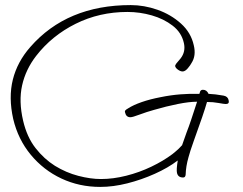

<svg xmlns="http://www.w3.org/2000/svg" viewBox="-20 -692 956 755"><path d="M374 43Q292 43 221.5 10Q151 -23 101 -83.5Q51 -144 32 -224Q13 -309 30.5 -379Q48 -449 99 -507Q243 -672 494 -672Q547 -672 599.5 -653.5Q652 -635 691.5 -599.5Q731 -564 742 -514Q752 -473 733 -444Q729 -436 718.5 -423.5Q708 -411 698 -411Q690 -411 680.5 -417.5Q671 -424 669 -431Q668 -436 673.5 -442.5Q679 -449 690 -462Q711 -489 703 -523Q694 -564 659 -591Q624 -618 577 -631.5Q530 -645 481 -645Q371 -645 277.5 -598.5Q184 -552 122 -472Q81 -419 67 -356.5Q53 -294 71 -217Q86 -153 119.5 -110Q153 -67 196 -40Q240 -13 288 -0.5Q336 12 377 12Q425 12 476.5 -1Q528 -14 575 -36.5Q622 -59 658 -86Q673 -98 682.5 -107Q692 -116 696 -121L714 -172Q722 -192 732 -222Q742 -252 755 -292Q724 -292 679 -283Q634 -274 586 -260Q557 -252 529 -241.5Q501 -231 493 -231Q476 -231 472 -249Q470 -254 472.5 -257.5Q475 -261 484 -266Q504 -279 537 -290.5Q570 -302 612 -310Q651 -318 689 -321Q727 -324 764 -323L766 -329Q768 -339 778 -339Q793 -339 800 -323Q826 -322 859 -316Q876 -313 879 -298Q883 -283 868 -283Q861 -283 839.5 -287Q818 -291 794 -291Q782 -248 742 -138Q734 -116 729 -100Q724 -84 721 -73Q711 -38 710 -5Q709 6 700 6Q680 6 676 -12Q673 -24 679 -61Q641 -32 588.5 -8.5Q536 15 480.5 29Q425 43 374 43Z"/></svg>

Font: Oooh Baby
Style: Normal
Weight: 400
Designer: Robert E. Leuschke
Foundry: Robert E. Leuschke
Version: Version 1.011; ttfautohint (v1.8.3)